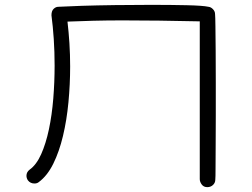

<svg xmlns="http://www.w3.org/2000/svg" viewBox="-20 -693 1040 791"><path d="M834 78Q819 78 811 67Q803 56 803 45V-605Q717 -607 637 -608Q557 -609 486 -609Q421 -609 363.5 -607.5Q306 -606 258 -604Q263 -562 266 -515Q269 -468 269 -419Q269 -346 262 -272Q255 -198 239.5 -133Q224 -68 199.5 -18.5Q175 31 140 57Q133 63 122 63Q105 63 95 50Q89 41 89 31Q89 16 102 6Q130 -14 149.5 -57.5Q169 -101 181.5 -160Q194 -219 199.5 -287Q205 -355 205 -423Q205 -479 201.5 -532Q198 -585 192 -630Q192 -648 201 -656.5Q210 -665 220 -665Q254 -667 316 -669Q378 -671 453.5 -672Q529 -673 601 -673Q684 -673 750 -671.5Q816 -670 839 -665Q849 -664 857.5 -655Q866 -646 866 -635Q867 -626 867.5 -585.5Q868 -545 868.5 -484.5Q869 -424 869 -354Q869 -284 869 -216Q869 -151 868.5 -94Q868 -37 868 0.5Q868 38 867 47Q867 60 857.5 69Q848 78 834 78Z"/></svg>

Font: Hachi Maru Pop
Style: Regular
Weight: 400
Designer: Nontynet
Foundry: Nontynet
Version: Version 1.300